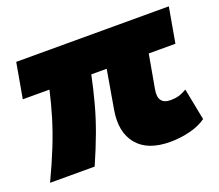

<svg xmlns="http://www.w3.org/2000/svg" viewBox="-94 -643 895 785"><g transform="rotate(-20 353.5 -250.5)"><path d="M4 0Q38 -72 62 -132Q86 -192 102.5 -247Q119 -302 132 -359H16L43 -512H707L680 -359H564L538 -213Q526 -149 584 -149Q603 -149 619 -153.5Q635 -158 654 -169L681 -31Q654 -11 611.5 0Q569 11 524 11Q426 11 381 -43.5Q336 -98 352 -191L381 -359H314Q301 -297 285.5 -239.5Q270 -182 248.5 -124Q227 -66 198 0Z"/></g></svg>

Font: Livvic Black
Style: Italic
Weight: 900
Italic angle: -10°
Designer: Jacques Le Bailly, Baron von Fonthausen
Version: Version 1.001; ttfautohint (v1.8.2)